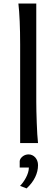

<svg xmlns="http://www.w3.org/2000/svg" viewBox="-20 -801 316 1075"><path d="M183.1 -231.9Q183.1 -208.5 183.8 -176.8Q184.6 -145 185.8 -112.3Q187 -79.6 188.7 -49.8Q190.4 -20 192.9 0H92.8V-551.8Q92.8 -623 90.3 -680.9Q87.9 -738.8 83 -781.2H183.1ZM90.3 100.1Q91.8 91.3 96.9 84.7Q102.1 78.1 108.9 73.2Q115.7 68.4 123.8 65.9Q131.8 63.5 140.1 63.5Q150.9 63.5 160.4 67.9Q169.9 72.3 177.2 80.3Q184.6 88.4 188.7 99.4Q192.9 110.4 192.9 124Q192.9 157.7 177 190.9Q161.1 224.1 128.9 253.9L92.3 239.7Q100.1 231.9 108.9 220Q117.7 208 125 194.3Q132.3 180.7 137 165.8Q141.6 150.9 141.6 137.2H90.3Z"/></svg>

Font: Andika Eur
Style: Regular
Weight: 400
Designer: Victor Gaultney, Annie Olsen, Julie Remington, Don Collingsworth, Eric Hays, Becca Hirsbrunner
Foundry: SIL International
Version: Version 5.000